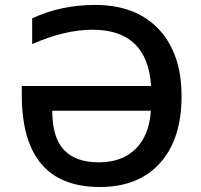

<svg xmlns="http://www.w3.org/2000/svg" viewBox="-20 -745 813 775"><path d="M588.9 -297.9H190.9Q190.9 -190.4 238 -140.1Q285.2 -89.8 378.9 -89.8Q472.7 -89.8 527.6 -144.3Q582.5 -198.7 588.9 -297.9ZM589.8 -397.9Q575.2 -625 353.5 -625Q241.2 -625 109.9 -566.9V-670.9Q225.6 -725.1 363.8 -725.1Q528.3 -725.1 620.6 -627.2Q712.9 -529.3 712.9 -356.4Q712.9 -183.6 626 -86.9Q539.1 9.8 382.8 9.8Q67.9 9.8 67.9 -362.8V-397.9Z"/></svg>

Font: OpenSans-Semibold
Style: Regular
Weight: 600
Foundry: Ascender Corporation
Version: Version 1.10